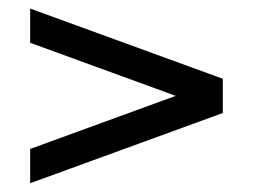

<svg xmlns="http://www.w3.org/2000/svg" viewBox="-20 -541 577 438"><path d="M48.8 -123V-201.2L380.9 -322.3L48.8 -443.4V-521.5L488.3 -361.3V-283.2Z"/></svg>

Font: Catrinity
Style: Regular
Weight: 400
Designer: Alexander Lange
Foundry: High-Logic / Made with FontCreator
Version: Version 2.090;May 20, 2024;FontCreator 15.0.0.2974 64-bit